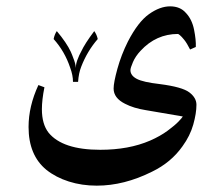

<svg xmlns="http://www.w3.org/2000/svg" viewBox="-20 -386 699 605"><path d="M599 -56Q599 -29 589 6.5Q579 42 555 75Q519 126 459 155Q371 199 285 199Q238 199 197 186Q156 173 126 149Q70 103 70 14Q70 -51 101 -118L120 -111Q112 -71 112 -42Q112 5 133 32Q177 86 296 86Q386 86 453 57Q485 43 508 26Q531 9 542.5 -3Q554 -15 556 -19L439 -39Q401 -45 374 -59Q338 -77 338 -107Q338 -126 350 -169.5Q362 -213 383 -255Q415 -317 449.5 -341.5Q484 -366 516 -366Q548 -366 566 -345Q585 -325 591.5 -292.5Q598 -260 597 -238L579 -230Q569 -250 560.5 -260.5Q552 -271 547 -275Q542 -279 541 -279Q472 -279 423 -226Q407 -209 399 -190.5Q391 -172 391 -165Q391 -148 411 -137.5Q431 -127 484 -121Q554 -112 576.5 -95Q599 -78 599 -56ZM236 -176Q228 -156 226 -128H210Q210 -149 201 -173Q184 -224 149 -263Q152 -278 159 -288Q190 -251 203 -223Q206 -217 214 -195Q217 -186 218 -180Q219 -174 219 -172Q219 -174 219.5 -180Q220 -186 223 -195Q230 -214 236 -224Q247 -248 277 -288Q285 -277 288 -263Q255 -225 236 -176Z"/></svg>

Font: Mirza
Style: Regular
Weight: 400
Designer: Arabic design by Kourosh Beigpour, Latin design by Eduardo Tunni, engineering by Lasse Fister
Version: Version 1.000